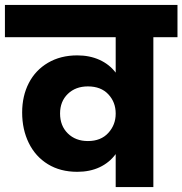

<svg xmlns="http://www.w3.org/2000/svg" viewBox="-37 -760 741 780"><path d="M684 -740V-609H586V0H433V-134Q407 -99 367.5 -80.5Q328 -62 277 -62Q208 -62 157.5 -93Q107 -124 80 -179Q53 -234 53 -303Q53 -370 80 -422.5Q107 -475 158 -505Q209 -535 277 -535Q327 -535 367 -517Q407 -499 433 -465V-609H-17V-740ZM320 -187Q373 -187 403 -220Q433 -253 433 -298V-299Q433 -345 403 -377Q373 -409 320 -409Q270 -409 238.5 -378.5Q207 -348 207 -299Q207 -249 238.5 -218Q270 -187 320 -187Z"/></svg>

Font: Fz Poppins
Style: Bold
Weight: 700
Designer: Ninad Kale (Devanagari), Jonny Pinhorn (Latin)
Foundry: Indian Type Foundry
Version: Vit hóa bi Vntype.Com & FontZin.Com